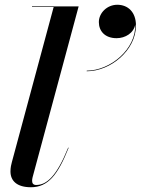

<svg xmlns="http://www.w3.org/2000/svg" viewBox="-20 -777 592 807"><path d="M395.5 -684C395.5 -646.5 421 -616.5 470 -616.5C507 -616.5 542.5 -638.5 548.5 -674.5C552.5 -569.5 442.5 -480 344.5 -480V-477.5C445.5 -477.5 551.5 -566.5 551.5 -669.5C551.5 -726.5 517.5 -757 473 -757C430 -757 395.5 -722.5 395.5 -684ZM268.5 -156 266.5 -156.5C218 -36.5 176.5 0.5 132 0.5C120 0.5 115 -6.5 115 -16.5C115 -20.5 115.5 -27 117 -32L310.5 -750H114.5V-747.5H205.5L30 -96C27.5 -87 24 -73 24 -56.5C24 -16.5 51.5 10 110 10C182.5 10 223.5 -43 268.5 -156Z"/></svg>

Font: Bodoni* 72pt Medium
Style: Italic
Weight: 500
Italic angle: -13°
Version: Version 2.3